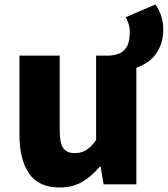

<svg xmlns="http://www.w3.org/2000/svg" viewBox="-20 -815 742 849"><path d="M578 -514 462 -569Q483 -570 504 -577Q525 -584 539.5 -606.5Q554 -629 554 -674Q554 -694 548 -710.5Q542 -727 536 -739L667 -795Q681 -778 691.5 -748Q702 -718 702 -686Q702 -640 686 -605Q670 -570 642 -547.5Q614 -525 578 -514ZM244 14Q150 14 108 -48.5Q66 -111 66 -217V-569H244V-239Q244 -181 260 -159.5Q276 -138 310 -138Q340 -138 361.5 -151.5Q383 -165 405 -196V-569H583V0H438L425 -78H421Q386 -36 344 -11Q302 14 244 14Z"/></svg>

Font: Noto Sans SC Black
Style: Regular
Weight: 900
Designer: Ryoko NISHIZUKA  (kana, bopomofo & ideographs); Paul D. Hunt (Latin, Greek & Cyrillic); Sandoll Communications , Soo-you
Foundry: Adobe
Version: Version 2.004-H2;hotconv 1.0.118;makeotfexe 2.5.65603